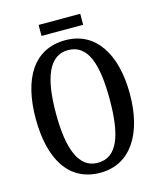

<svg xmlns="http://www.w3.org/2000/svg" viewBox="-124 -930 859 1029"><g transform="rotate(-15 305.5 -415.5)"><path d="M189 -780H420V-841H189ZM305 10C473 10 566 -137 566 -358C566 -580 473 -725 306 -725C129 -725 44 -580 44 -359C44 -137 129 10 305 10ZM305 -45C200 -45 156 -161 156 -358C156 -555 200 -670 306 -670C415 -670 454 -555 454 -358C454 -161 415 -45 305 -45Z"/></g></svg>

Font: Noto Serif Sinhala ExtraCondensed Medium
Style: Regular
Weight: 500
Width: 2
Designer: Jelle Bosma - Monotype Design Team
Foundry: Monotype Imaging Inc.
Version: Version 2.007